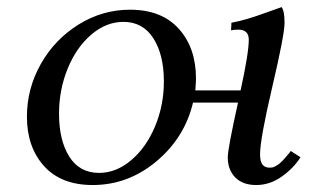

<svg xmlns="http://www.w3.org/2000/svg" viewBox="-20 -518 886 540"><path d="M345.7 -490.7Q434.6 -490.7 482.9 -437Q531.2 -383.3 531.2 -297.4Q531.2 -286.1 529.3 -263.7H656.7Q679.7 -369.1 679.7 -406.2Q679.7 -434.6 650.4 -434.6Q637.7 -434.6 629.9 -432.6L630.9 -454.1Q652.3 -458 674.8 -464.6Q697.3 -471.2 729.5 -482.9Q761.7 -494.6 772 -498Q780.3 -486.8 780.3 -454.1Q780.3 -420.4 745.8 -273.7Q711.4 -127 711.4 -84Q711.4 -64.5 718 -55.4Q724.6 -46.4 738.8 -46.4Q742.7 -46.4 746.3 -47.1Q750 -47.9 754.2 -50.3Q758.3 -52.7 761.2 -54.4Q764.2 -56.2 768.6 -60.3Q772.9 -64.5 774.9 -66.2Q776.9 -67.9 781.5 -73.5Q786.1 -79.1 787.1 -80.1Q788.1 -81.1 793 -86.9L797.9 -93.3L825.2 -75.7Q805.7 -44.9 772.2 -21.2Q738.8 2.4 700.7 2.4Q662.6 2.4 641.6 -19Q620.6 -40.5 620.6 -75.7Q620.6 -99.6 649.4 -229.5H522.9Q499.5 -130.9 419.9 -64.2Q340.3 2.4 240.7 2.4Q151.9 2.4 103.8 -51Q55.7 -104.5 55.7 -189.9Q55.7 -268.6 94.7 -337.9Q133.8 -407.2 200.9 -449Q268.1 -490.7 345.7 -490.7ZM327.1 -456.5Q278.8 -456.5 236.8 -420.7Q194.8 -384.8 170.4 -325.2Q146 -265.6 146 -198.2Q146 -123.5 174.8 -77.6Q203.6 -31.7 258.8 -31.7Q306.6 -31.7 348.9 -67.4Q391.1 -103 416 -162.4Q440.9 -221.7 440.9 -289.1Q440.9 -363.8 411.4 -410.2Q381.8 -456.5 327.1 -456.5Z"/></svg>

Font: Flanker
Style: Italic
Weight: 400
Italic angle: -12°
Designer: Flanker
Version: Version 2.027